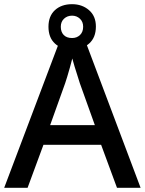

<svg xmlns="http://www.w3.org/2000/svg" viewBox="-20 -899 694 919"><path d="M540 0 464 -206H188L112 0H0L271 -717H383L653 0ZM362 -501Q359 -512 351.5 -534.5Q344 -557 337 -580.5Q330 -604 326 -619Q321 -599 314.5 -575.5Q308 -552 302 -532.5Q296 -513 292 -501L220 -300H434ZM325 -662Q274 -662 243 -690.5Q212 -719 212 -771Q212 -822 243 -850.5Q274 -879 325 -879Q373 -879 406 -850.5Q439 -822 439 -772Q439 -719 406.5 -690.5Q374 -662 325 -662ZM325 -717Q348 -717 363 -731.5Q378 -746 378 -771Q378 -795 362.5 -809.5Q347 -824 325 -824Q302 -824 286.5 -809.5Q271 -795 271 -771Q271 -746 285 -731.5Q299 -717 325 -717Z"/></svg>

Font: Noto Sans Hebrew Medium
Style: Regular
Weight: 500
Designer: Monotype Design Team
Foundry: Monotype Imaging Inc.
Version: Version 2.003